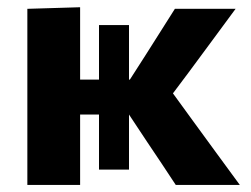

<svg xmlns="http://www.w3.org/2000/svg" viewBox="-20 -524 710 544"><path d="M57.5 0V-499L207 -503.5V-298.5H260.5V-453H345.5V-298.5H348L393.5 -369.5Q414 -402 434.5 -434.2Q455 -466.5 475.5 -499H647.5Q614 -453.5 581 -408.8Q548 -364 515 -319.5L470 -259.5L526 -182.5Q559 -137 592.8 -91Q626.5 -45 659.5 0H478Q457.5 -31 437.2 -61.8Q417 -92.5 396.5 -122.5L345.5 -199.5V-43.5H260.5V-199.5H207V0Z"/></svg>

Font: Commissioner
Style: Bold
Weight: 700
Designer: Kostas Bartsokas
Foundry: Kostas Bartsokas
Version: Version 1.000; ttfautohint (v1.8.3)